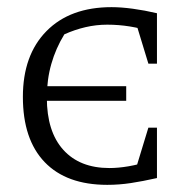

<svg xmlns="http://www.w3.org/2000/svg" viewBox="-20 -511 531 537"><path d="M280 6Q166 6 105 -57.5Q44 -121 44 -240Q44 -357 110 -424Q176 -491 292 -491Q319 -491 352 -486.5Q385 -482 419 -474L405 -422Q374 -432 343 -437Q312 -442 280 -442Q249 -442 219 -435Q189 -428 160 -415Q136 -376 123.5 -332Q111 -288 111 -238Q111 -143 157 -92Q203 -41 286 -41Q311 -41 340 -46Q369 -51 403 -62L419 -13Q379 -4 346 1Q313 6 280 6ZM352 -13 395 -154H419V-13ZM395 -333 352 -474H419V-333ZM75 -229V-270H333V-229Z"/></svg>

Font: Piazzolla 24pt Light
Style: Regular
Weight: 300
Designer: Juan Pablo del Peral
Foundry: Huerta Tipografica
Version: Version 2.005